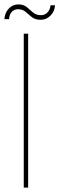

<svg xmlns="http://www.w3.org/2000/svg" viewBox="-32 -853 270 873"><path d="M76 0V-700H96V0ZM153 -763Q128 -763 113 -775Q98 -787 84.5 -799Q71 -811 50 -811Q34 -811 22.5 -800Q11 -789 9 -766H-12Q-10 -795 8 -814Q26 -833 51 -833Q75 -833 89.5 -821Q104 -809 118 -796.5Q132 -784 155 -784Q171 -784 183 -795.5Q195 -807 198 -829H218Q217 -802 198 -782.5Q179 -763 153 -763Z"/></svg>

Font: DM Sans 24pt Thin
Style: Regular
Weight: 250
Designer: Colophon Foundry, Jonny Pinhorn
Foundry: Colophon Foundry
Version: Version 4.004;gftools[0.9.30]